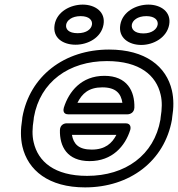

<svg xmlns="http://www.w3.org/2000/svg" viewBox="-20 -778 772 833"><path d="M444 -513C586 -513 658 -451 677 -367C684 -338 683 -305 677 -269L676 -259C649 -105 524 -15 358 -15C216 -15 145 -77 126 -161C119 -190 120 -223 126 -259L127 -269C154 -423 279 -513 444 -513ZM726 -259 727 -269C734 -311 734 -349 726 -385C702 -490 611 -563 453 -563C259 -563 109 -448 77 -269L76 -259C69 -217 69 -179 77 -143C101 -39 191 35 349 35C543 35 694 -79 726 -259ZM563 -311C565 -382 532 -449 433 -449C333 -449 279 -381 257 -311C254 -301 253 -282 276 -282H533C543 -282 562 -288 563 -311ZM511 -332H316C336 -372 365 -399 424 -399C483 -399 505 -372 511 -332ZM240 -214C238 -143 271 -79 369 -79C467 -79 523 -144 545 -214C548 -224 548 -243 525 -243H269C259 -243 241 -237 240 -214ZM292 -193H485C466 -156 436 -129 378 -129C320 -129 299 -154 292 -193ZM317 -634C277 -634 264 -652 267 -671C270 -689 291 -708 330 -708C368 -708 382 -689 379 -671C376 -652 356 -634 317 -634ZM308 -584C361 -584 419 -614 429 -671C439 -727 392 -758 339 -758C286 -758 227 -728 217 -671C207 -613 254 -584 308 -584ZM602 -633C563 -633 549 -652 552 -671C555 -689 576 -708 615 -708C653 -708 667 -689 664 -671C661 -652 640 -633 602 -633ZM593 -583C646 -583 704 -615 714 -671C724 -727 677 -758 624 -758C571 -758 512 -728 502 -671C492 -614 539 -583 593 -583Z"/></svg>

Font: Asimov
Style: XWidOuIt
Weight: 500
Designer: Google
Version: Version 2.000980; 2014